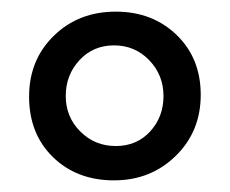

<svg xmlns="http://www.w3.org/2000/svg" viewBox="-20 -696 395 330"><path d="M176 -386Q112 -386 71 -426Q30 -466 30 -530Q30 -593 72.5 -634.5Q115 -676 179 -676Q242 -676 283.5 -636Q325 -596 325 -533Q325 -470 282 -428Q239 -386 176 -386ZM116.5 -592.5Q93 -567 93 -531Q93 -495 118 -470Q143 -445 179 -445Q215 -445 238 -470Q261 -495 261 -531Q261 -567 236.5 -592.5Q212 -618 176 -618Q140 -618 116.5 -592.5Z"/></svg>

Font: Hind Madurai
Style: Regular
Weight: 400
Designer: Jyotish Sonowal
Foundry: Indian Type Foundry
Version: Version 1.001;PS 1.0;hotconv 1.0.86;makeotf.lib2.5.63406; tt